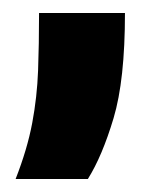

<svg xmlns="http://www.w3.org/2000/svg" viewBox="-20 -143 236 295"><path d="M4 132Q22 86 29.5 46Q37 6 38.5 -34.5Q40 -75 40 -123H172Q172 -20 154.5 38.5Q137 97 115 132Z"/></svg>

Font: Bricolage Grotesque 10pt Bricolage Grotesque 10pt Regular
Style: Bold
Weight: 700
Designer: Mathieu Triay
Foundry: Atelier Triay
Version: Version 1.000; ttfautohint (v1.8.4.7-5d5b);gftools[0.9.32]